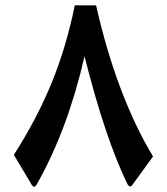

<svg xmlns="http://www.w3.org/2000/svg" viewBox="-20 -685 628 723"><path d="M556.2 -95.7C464.8 -248.5 393.1 -438 341.8 -665H261.7C239.7 -558.1 210.4 -459.5 172.9 -369.1C135.3 -278.3 88.4 -189.5 32.2 -102.1L99.6 11.2C102.5 15.6 105.5 18.1 108.4 18.1C111.8 18.1 115.2 15.1 118.7 8.8C196.3 -128.4 256.3 -289.1 298.3 -473.1C350.1 -267.1 403.8 -107.4 459 6.3C462.4 13.7 466.3 17.1 470.2 17.1C472.7 17.1 475.6 15.1 478.5 11.2Z"/></svg>

Font: Sahel SemiBold
Style: Bold
Weight: 600
Foundry: Saber Rastikerdar (saber.rastikerdar@gmail.com)
Version: Version 3.4.0